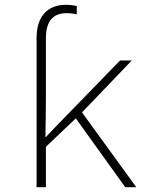

<svg xmlns="http://www.w3.org/2000/svg" viewBox="-20 -783 640 803"><path d="M133 -624V0H172V-169L297 -288L504 0H550L323 -313L531 -530H482L241 -282C217 -257 195 -235 172 -210H170C171 -270 172 -327 172 -387V-623C172 -695 202 -728 259 -728C277 -728 291 -725 301 -723V-758C291 -760 274 -763 257 -763C176 -763 133 -712 133 -624Z"/></svg>

Font: Noto Sans Mono ExtraLight
Style: Regular
Weight: 200
Designer: Monotype Design Team
Foundry: Monotype Imaging Inc.
Version: Version 2.014